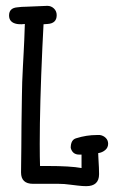

<svg xmlns="http://www.w3.org/2000/svg" viewBox="-20 -645 408 657"><path d="M55 -318Q55 -340 56 -364.5Q57 -389 58.5 -419Q60 -449 61 -466Q63 -499 65 -563L54 -562Q43 -562 38 -563Q11 -568 11 -592Q11 -618 40 -620Q54 -622 70 -622Q133 -625 142 -625Q155 -625 164.5 -616Q174 -607 174 -593Q174 -565 143 -563L129 -562L125 -483Q116 -285 116 -153Q116 -106 117 -77H142Q221 -77 259 -70V-116H251Q228 -116 222 -139Q222 -167 241 -172Q276 -183 311 -183H322Q334 -181 342 -173Q350 -165 350 -153Q350 -140 340 -131.5Q330 -123 316 -121Q316 -116 316.5 -109Q317 -102 317 -99Q319 -69 319 -49Q319 -8 275 -8Q262 -8 246 -10L221 -13Q200 -16 180 -16H93Q52 -16 52 -55Q52 -70 52.5 -98.5Q53 -127 53 -142Q53 -200 55 -318Z"/></svg>

Font: Because We Build
Style: Regular
Weight: 400
Designer: Liz Wetzel, Aaron Williamson, Russ McMullin
Foundry: Red Hat
Version: Version 1.000